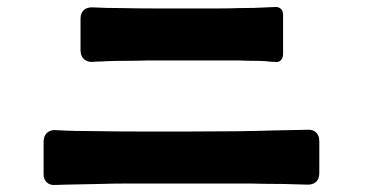

<svg xmlns="http://www.w3.org/2000/svg" viewBox="-20 -665 1040 546"><path d="M209 -522V-611Q209 -628 218.5 -636.5Q228 -645 245 -644Q262 -643 282.5 -642.5Q303 -642 329 -642Q369 -641 419 -641Q469 -641 530 -641Q569 -641 601 -641Q633 -641 658 -642Q683 -642 702.5 -642.5Q722 -643 737 -644L761 -645Q772 -646 778.5 -640Q785 -634 785 -623V-511Q785 -500 778.5 -493.5Q772 -487 761 -489Q755 -489 749 -489.5Q743 -490 736 -491Q722 -492 703.5 -492Q685 -492 662 -493H398Q365 -492 336 -492Q307 -492 282 -491Q271 -490 262 -490Q253 -490 245 -489Q228 -488 218.5 -497Q209 -506 209 -522ZM104 -169V-262Q104 -278 113.5 -287Q123 -296 139 -295Q186 -292 259 -292Q313 -291 377 -291Q441 -291 519 -291Q666 -291 757 -294L855 -296Q870 -297 879 -288Q888 -279 888 -264V-173Q888 -156 878.5 -147.5Q869 -139 852 -140Q844 -140 834.5 -140.5Q825 -141 815 -141Q792 -142 762.5 -142Q733 -142 697 -143H392Q360 -143 329.5 -143Q299 -143 270 -142L169 -140Q159 -140 151.5 -139.5Q144 -139 136 -139Q122 -138 113 -146.5Q104 -155 104 -169Z"/></svg>

Font: Higure Gothic Black
Style: Regular
Weight: 900
Designer: Yoshimichi Ohira
Foundry: Positype
Version: Version 1.000